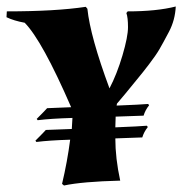

<svg xmlns="http://www.w3.org/2000/svg" viewBox="-27 -556 568 591"><path d="M329 -197 328 -164Q403 -167 425 -169L428 -165Q416 -150 411 -133L328 -130Q328 -69 343 0Q226 3 170 15L164 10Q180 -57 189 -126Q124 -124 85 -119L82 -123Q111 -152 114 -156L194 -159L196 -193Q129 -191 89 -186L86 -190Q115 -219 118 -223L192 -226Q103 -431 49 -486Q16 -492 -7 -503L-6 -521Q144 -521 237 -535L242 -529Q251 -443 310 -284Q333 -328 350 -385.5Q367 -443 367 -472.5Q367 -502 362 -516L366 -521Q455 -521 514 -536Q512 -494 493 -458Q474 -422 463.5 -404Q453 -386 432 -358.5Q411 -331 400 -318Q353 -260 333 -237L332 -231Q407 -234 429 -236L432 -232Q420 -217 415 -200Z"/></svg>

Font: Almendra
Style: Bold Italic
Weight: 700
Italic angle: -12°
Designer: Ana Sanfelippo
Foundry: Ana Sanfelippo
Version: Version 1.004